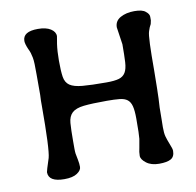

<svg xmlns="http://www.w3.org/2000/svg" viewBox="-70 -671 757 740"><g transform="rotate(-10 308.5 -301.0)"><path d="M435 -481 425 -549Q425 -574 447.5 -586.5Q470 -599 502 -599Q534 -599 546 -588Q559 -578 559 -567V-553L556 -539L550 -527L545 -513Q541 -502 539.5 -463.5Q538 -425 538 -360L537 -288Q537 -282 536.5 -273Q536 -264 536 -252L534 -216Q534 -189 533.5 -169.5Q533 -150 533 -139Q533 -116 536.5 -103Q540 -90 548 -70Q556 -51 556 -43Q556 -20 541 -11.5Q526 -3 495 -3Q464 -3 445 -17.5Q426 -32 426 -46Q426 -61 430 -77L436 -111Q437 -119 437.5 -138.5Q438 -158 438 -190Q438 -221 433.5 -238.5Q429 -256 418 -264.5Q407 -273 387.5 -275Q368 -277 338 -277Q279 -277 247.5 -273.5Q216 -270 201.5 -256.5Q187 -243 185 -217Q183 -191 183 -146Q183 -129 183 -117.5Q183 -106 184 -98L189 -72Q192 -57 192 -44Q192 -31 175 -19.5Q158 -8 125 -8Q63 -8 63 -46Q63 -50 79 -99Q88 -131 88 -304V-321Q89 -334 89 -343.5Q89 -353 89 -360V-424Q89 -449 88.5 -464.5Q88 -480 86 -490.5Q84 -501 81.5 -509Q79 -517 74 -527Q65 -548 65 -559Q65 -596 124 -596Q156 -596 174 -584.5Q192 -573 192 -556Q192 -554 190.5 -546.5Q189 -539 187 -526Q185 -512 184 -496Q183 -480 183 -461Q183 -421 186.5 -398Q190 -375 206 -364Q222 -353 255.5 -350Q289 -347 349 -347Q381 -347 398 -352Q415 -357 423.5 -371Q432 -385 433.5 -411.5Q435 -438 435 -481Z"/></g></svg>

Font: Stylish
Style: Regular
Weight: 400
Version: Version 1.64